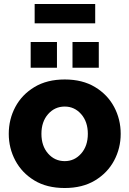

<svg xmlns="http://www.w3.org/2000/svg" viewBox="-20 -934 650 964"><path d="M305 10Q215 10 152.5 -28Q90 -66 57 -128Q24 -190 24 -262Q24 -335 57 -397Q90 -459 153 -497Q216 -535 305 -535Q394 -535 457 -497Q520 -459 553 -397Q586 -335 586 -262Q586 -190 553 -128Q520 -66 457 -28Q394 10 305 10ZM188 -262Q188 -201 221.5 -163Q255 -125 305 -125Q354 -125 387.5 -163Q421 -201 421 -262Q421 -323 387.5 -361Q354 -399 305 -399Q255 -399 221.5 -361Q188 -323 188 -262ZM134 -594V-723H266V-594ZM344 -594V-723H476V-594ZM154 -817V-914H458V-817Z"/></svg>

Font: Raleway ExtraBold
Style: Regular
Weight: 800
Designer: Matt McInerney, Pablo Impallari, Rodrigo Fuenzalida
Foundry: Matt McInerney, Pablo Impallari, Rodrigo Fuenzalida
Version: Version 4.026